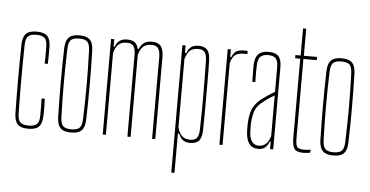

<svg xmlns="http://www.w3.org/2000/svg" viewBox="-60 -885 2312 1201"><g transform="rotate(5 1096.0 -285.0)"><path d="M205 -410Q206 -431 206.2 -449Q206.5 -467 206.2 -483Q206 -499 206 -514Q206 -556 190 -570.5Q174 -585 138 -585Q102 -585 86.5 -570.5Q71 -556 70 -514Q69 -450.5 68.5 -399Q68 -347.5 68 -299.5Q68 -251.5 68.5 -200Q69 -148.5 70 -85Q71 -44 86.5 -29.5Q102 -15 138 -15Q174 -15 190 -29.5Q206 -44 206 -85Q206 -108.5 206.2 -134Q206.5 -159.5 205 -191H225Q226.5 -159 226.8 -133Q227 -107 226 -85Q224.5 -37 205 -16Q185.5 5 138 5Q91 5 71 -16Q51 -37 50 -85Q49 -138.5 48.5 -192.2Q48 -246 48 -299.5Q48 -353 48.5 -406.8Q49 -460.5 50 -514Q51 -563 71 -584Q91 -605 138 -605Q185.5 -605 205.8 -584Q226 -563 226 -514Q226 -493 226.2 -467.8Q226.5 -442.5 225 -410Z M406.5 5Q375 5 356 -4.2Q337 -13.5 328.2 -33.2Q319.5 -53 318.5 -85Q317 -138.5 316.2 -192.2Q315.5 -246 315.5 -299.5Q315.5 -353 316.2 -406.8Q317 -460.5 318.5 -514Q319.5 -546.5 328.2 -566.5Q337 -586.5 356 -595.8Q375 -605 406.5 -605Q438 -605 457 -595.8Q476 -586.5 484.8 -566.5Q493.5 -546.5 494.5 -514Q496 -460.5 496.8 -406.8Q497.5 -353 497.5 -299.5Q497.5 -246 496.8 -192.2Q496 -138.5 494.5 -85Q493.5 -53 484.8 -33.2Q476 -13.5 457 -4.2Q438 5 406.5 5ZM406.5 -15Q442.5 -15 457.8 -29.5Q473 -44 474.5 -85Q476.5 -148.5 477.5 -200Q478.5 -251.5 478.5 -299.5Q478.5 -347.5 477.5 -399Q476.5 -450.5 474.5 -514Q473 -556 458.2 -570.5Q443.5 -585 406.5 -585Q370 -585 355 -570.5Q340 -556 338.5 -514Q336.5 -450.5 335.8 -399Q335 -347.5 335 -299.5Q335 -251.5 335.8 -200Q336.5 -148.5 338.5 -85Q340 -44 355.2 -29.5Q370.5 -15 406.5 -15Z M605.5 0V-600H625.5V-553H631.5Q643 -581 660.5 -593Q678 -605 706.5 -605Q736.5 -605 753.5 -593Q770.5 -581 776.5 -553H783.5Q795 -581 814 -593Q833 -605 861.5 -605Q900.5 -605 917.8 -584Q935 -563 935.5 -514V0H915.5V-514Q915 -552.5 902.5 -568.8Q890 -585 861.5 -585Q828.5 -585 809.8 -568.8Q791 -552.5 780.5 -514V0H760.5V-514Q760 -552.5 747.5 -568.8Q735 -585 706.5 -585Q673.5 -585 654.8 -568.8Q636 -552.5 625.5 -514V0Z M1053.5 200V-600H1073.5V-553H1081.5Q1093 -581 1109.5 -593Q1126 -605 1154.5 -605Q1193.5 -605 1210.8 -584Q1228 -563 1228.5 -514Q1229.5 -474 1229.8 -421.2Q1230 -368.5 1230 -310.2Q1230 -252 1229.8 -194.2Q1229.5 -136.5 1228.5 -86Q1228 -37.5 1210.8 -16.2Q1193.5 5 1154.5 5Q1126 5 1109.5 -7.2Q1093 -19.5 1081.5 -47H1073.5V200ZM1154.5 -15Q1183 -15 1195.5 -31.5Q1208 -48 1208.5 -86Q1210 -154.5 1210.5 -211.2Q1211 -268 1210.8 -317.8Q1210.5 -367.5 1210 -415.2Q1209.5 -463 1208.5 -514Q1208 -552.5 1195.5 -568.8Q1183 -585 1154.5 -585Q1121.5 -585 1102.8 -568.8Q1084 -552.5 1073.5 -514V-86Q1084 -48 1102.8 -31.5Q1121.5 -15 1154.5 -15Z M1338 0V-600H1358V-553H1365Q1375.5 -579.5 1392.2 -589.8Q1409 -600 1438 -600Q1444 -600 1450.5 -600Q1457 -600 1463 -600V-580H1438Q1404.5 -580 1386.2 -565.5Q1368 -551 1358 -514V0Z M1582 5Q1544 5 1525.2 -20.8Q1506.5 -46.5 1504 -90Q1503.5 -105 1503 -118Q1502.5 -131 1503 -145Q1504 -177 1510 -205.2Q1516 -233.5 1531 -258.2Q1546 -283 1574 -305Q1592 -318.5 1613.2 -333Q1634.5 -347.5 1656 -360V-514Q1656 -552.5 1641.8 -568.8Q1627.5 -585 1593 -585Q1563 -585 1546.2 -570.5Q1529.5 -556 1528 -514Q1527.5 -499.5 1527.2 -482.2Q1527 -465 1527.2 -446.5Q1527.5 -428 1528 -410H1509Q1508.5 -437 1508 -464.8Q1507.5 -492.5 1508 -514Q1509 -546.5 1518.5 -566.5Q1528 -586.5 1547 -595.8Q1566 -605 1595 -605Q1625 -605 1642.8 -595.5Q1660.5 -586 1668.2 -566Q1676 -546 1676 -514V0H1656V-47H1650Q1642.5 -24.5 1627 -9.8Q1611.5 5 1582 5ZM1582 -15Q1610.5 -15 1628.5 -31.8Q1646.5 -48.5 1656 -82V-337Q1639.5 -328 1620.8 -315.8Q1602 -303.5 1574 -280Q1543.5 -254 1534 -219.5Q1524.5 -185 1523 -145Q1523 -137 1523.2 -121.5Q1523.5 -106 1524 -90Q1526.5 -54 1542 -34.5Q1557.5 -15 1582 -15Z M1866 5Q1821 5 1808 -16Q1795 -37 1795 -85V-580H1763V-600H1796V-770H1816V-600H1899V-580H1815V-85Q1815 -44 1823.5 -29.5Q1832 -15 1868 -15Q1884 -15 1891.2 -16Q1898.5 -17 1909 -19V0Q1899.5 2 1888.5 3.5Q1877.5 5 1866 5Z M2053 5Q2021.5 5 2002.5 -4.2Q1983.5 -13.5 1974.8 -33.2Q1966 -53 1965 -85Q1963.5 -138.5 1962.8 -192.2Q1962 -246 1962 -299.5Q1962 -353 1962.8 -406.8Q1963.5 -460.5 1965 -514Q1966 -546.5 1974.8 -566.5Q1983.5 -586.5 2002.5 -595.8Q2021.5 -605 2053 -605Q2084.5 -605 2103.5 -595.8Q2122.5 -586.5 2131.2 -566.5Q2140 -546.5 2141 -514Q2142.5 -460.5 2143.2 -406.8Q2144 -353 2144 -299.5Q2144 -246 2143.2 -192.2Q2142.5 -138.5 2141 -85Q2140 -53 2131.2 -33.2Q2122.5 -13.5 2103.5 -4.2Q2084.5 5 2053 5ZM2053 -15Q2089 -15 2104.2 -29.5Q2119.5 -44 2121 -85Q2123 -148.5 2124 -200Q2125 -251.5 2125 -299.5Q2125 -347.5 2124 -399Q2123 -450.5 2121 -514Q2119.5 -556 2104.8 -570.5Q2090 -585 2053 -585Q2016.5 -585 2001.5 -570.5Q1986.5 -556 1985 -514Q1983 -450.5 1982.2 -399Q1981.5 -347.5 1981.5 -299.5Q1981.5 -251.5 1982.2 -200Q1983 -148.5 1985 -85Q1986.5 -44 2001.8 -29.5Q2017 -15 2053 -15Z"/></g></svg>

Font: Big Shoulders Thin
Style: Regular
Weight: 100
Designer: Patric King
Foundry: XO Type Co
Version: Version 2.002